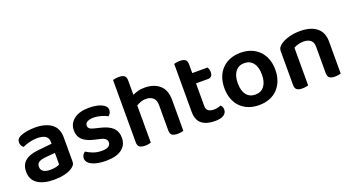

<svg xmlns="http://www.w3.org/2000/svg" viewBox="-48 -1189 3170 1735"><g transform="rotate(-20 1537.0 -321.5)"><path d="M250 -81Q279 -81 303 -86.5Q327 -92 338 -100V-211L241 -202Q201 -198 180 -184.5Q159 -171 159 -142Q159 -113 180.5 -97Q202 -81 250 -81ZM246 -488Q344 -488 402.5 -446Q461 -404 461 -316V-85Q461 -61 449 -47Q437 -33 419 -22Q391 -5 348 5Q305 15 250 15Q150 15 92.5 -23.5Q35 -62 35 -139Q35 -206 77.5 -241.5Q120 -277 201 -285L338 -299V-317Q338 -355 310.5 -373Q283 -391 233 -391Q194 -391 157 -381.5Q120 -372 91 -358Q80 -366 72.5 -379.5Q65 -393 65 -409Q65 -429 74.5 -441.5Q84 -454 105 -464Q134 -476 171 -482Q208 -488 246 -488Z M954 -134Q954 -64 902 -24.5Q850 15 750 15Q709 15 675.5 9Q642 3 617.5 -8.5Q593 -20 579.5 -36.5Q566 -53 566 -73Q566 -92 574.5 -106Q583 -120 597 -129Q625 -111 661.5 -97Q698 -83 746 -83Q787 -83 808 -96.5Q829 -110 829 -134Q829 -175 769 -188L713 -201Q639 -218 603.5 -252Q568 -286 568 -343Q568 -408 620 -448.5Q672 -489 766 -489Q802 -489 832.5 -483.5Q863 -478 885.5 -467.5Q908 -457 920.5 -442.5Q933 -428 933 -409Q933 -391 925 -377.5Q917 -364 906 -356Q897 -362 882.5 -368Q868 -374 850.5 -379Q833 -384 813.5 -387.5Q794 -391 775 -391Q736 -391 714 -378.5Q692 -366 692 -343Q692 -326 704.5 -315Q717 -304 748 -297L797 -285Q880 -266 917 -229.5Q954 -193 954 -134Z M1184 -1Q1175 1 1160 4Q1145 7 1126 7Q1091 7 1074 -6Q1057 -19 1057 -52V-650Q1065 -653 1080.5 -655.5Q1096 -658 1115 -658Q1150 -658 1167 -645Q1184 -632 1184 -599V-461Q1206 -472 1234.5 -480Q1263 -488 1298 -488Q1389 -488 1443 -441Q1497 -394 1497 -299V-1Q1489 1 1473.5 4Q1458 7 1440 7Q1404 7 1387 -6Q1370 -19 1370 -52V-293Q1370 -343 1344 -365.5Q1318 -388 1276 -388Q1249 -388 1226 -379.5Q1203 -371 1184 -359V-1Z M1751 -147Q1751 -115 1770.5 -101Q1790 -87 1825 -87Q1842 -87 1859.5 -91Q1877 -95 1891 -101Q1899 -93 1904.5 -81.5Q1910 -70 1910 -55Q1910 -25 1883 -5.5Q1856 14 1796 14Q1717 14 1671.5 -21.5Q1626 -57 1626 -139V-598Q1634 -600 1649.5 -603Q1665 -606 1683 -606Q1718 -606 1734.5 -593Q1751 -580 1751 -547V-464H1898Q1903 -456 1907 -443Q1911 -430 1911 -415Q1911 -389 1899 -377Q1887 -365 1867 -365H1751V-147Z M2467 -237Q2467 -179 2449.5 -132.5Q2432 -86 2400 -53Q2368 -20 2323 -2.5Q2278 15 2222 15Q2166 15 2121 -2.5Q2076 -20 2044 -52.5Q2012 -85 1994.5 -131.5Q1977 -178 1977 -237Q1977 -295 1994.5 -341.5Q2012 -388 2044.5 -420.5Q2077 -453 2122 -470.5Q2167 -488 2222 -488Q2277 -488 2322 -470.5Q2367 -453 2399.5 -420Q2432 -387 2449.5 -340.5Q2467 -294 2467 -237ZM2222 -388Q2168 -388 2137 -348.5Q2106 -309 2106 -237Q2106 -164 2136.5 -125Q2167 -86 2222 -86Q2277 -86 2307.5 -125.5Q2338 -165 2338 -237Q2338 -309 2307 -348.5Q2276 -388 2222 -388Z M2884 -305Q2884 -348 2859.5 -368Q2835 -388 2793 -388Q2764 -388 2739.5 -381Q2715 -374 2697 -363V-1Q2688 1 2673 4Q2658 7 2639 7Q2604 7 2587 -6Q2570 -19 2570 -52V-373Q2570 -397 2580 -412Q2590 -427 2611 -441Q2640 -461 2688 -474.5Q2736 -488 2794 -488Q2897 -488 2953.5 -442.5Q3010 -397 3010 -309V-1Q3002 1 2986.5 4Q2971 7 2953 7Q2917 7 2900.5 -6Q2884 -19 2884 -52V-305Z"/></g></svg>

Font: Baloo 2 SemiBold
Style: Regular
Weight: 600
Designer: Sarang Kulkarni and Ek Type
Foundry: Ek Type
Version: Version 1.640;hotconv 1.0.111;makeotfexe 2.5.65597; ttfautoh